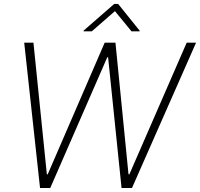

<svg xmlns="http://www.w3.org/2000/svg" viewBox="-20 -941 1001 961"><path d="M180.4 0 101.2 -727.3H147.4L214.5 -68.5H218.8L503.9 -727.3H557.9L623.2 -68.5H627.5L914.4 -727.3H961.3L640.6 0H588.4L521 -654.5H517L231.5 0ZM439.4 -784.1 555.3 -885.3 638.3 -784.1H679.1L678.9 -787.6L571.4 -921.2H551.5L398.3 -787.6L398.6 -784.1Z"/></svg>

Font: Inter UI Extra Light
Style: Italic
Weight: 200
Italic angle: -9.39999°
Designer: Rasmus Andersson
Foundry: rsms
Version: 3.2;8d6f07862